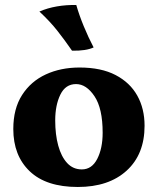

<svg xmlns="http://www.w3.org/2000/svg" viewBox="-20 -736 629 765"><path d="M290 9Q164 9 98.5 -53.5Q33 -116 33 -222Q33 -303 68 -357.5Q103 -412 162.5 -439.5Q222 -467 297 -467Q383 -467 440.5 -437Q498 -407 527 -355Q556 -303 556 -235Q556 -121 484.5 -56Q413 9 290 9ZM306 -61Q346 -61 367.5 -103Q389 -145 389 -207Q389 -304 356.5 -352.5Q324 -401 283 -401Q241 -401 220.5 -359Q200 -317 200 -256Q200 -200 212 -156Q224 -112 247.5 -86.5Q271 -61 306 -61ZM267 -534Q238 -576 208.5 -613.5Q179 -651 137 -690Q169 -704 207 -710.5Q245 -717 284 -716Q295 -677 313.5 -632Q332 -587 353 -547Q323 -533 267 -534Z"/></svg>

Font: Vollkorn ExtraBold
Style: Regular
Weight: 800
Designer: Friedrich Althausen
Foundry: Friedrich Althausen
Version: Version 5.000; ttfautohint (v1.8.3)